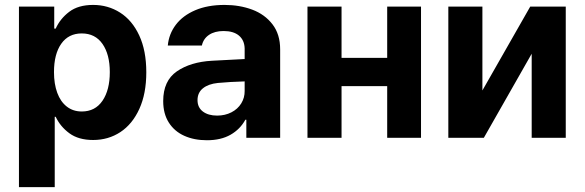

<svg xmlns="http://www.w3.org/2000/svg" viewBox="-20 -557 2363 776"><path d="M56.6 -530.3H199.2V-441.4H205.1Q223.1 -481.4 259.8 -509.3Q296.4 -537.1 356.4 -537.1Q416.5 -537.1 465.3 -506.1Q514.2 -475.1 542.7 -413.8Q571.3 -352.5 571.3 -264.6Q571.3 -178.7 543.2 -116.9Q515.1 -55.2 466.6 -23.2Q418 8.8 356.4 8.8Q297.4 8.8 260.5 -18.3Q223.6 -45.4 205.1 -85H201.2V199.2H56.6ZM310.5 -106.4Q364.7 -106.4 394.3 -149.9Q423.8 -193.4 423.8 -265.6Q423.8 -336.9 394.3 -379.4Q364.7 -421.9 310.5 -421.9Q256.8 -421.9 227.5 -380.1Q198.2 -338.4 198.2 -265.6Q198.2 -217.8 211.4 -181.9Q224.6 -146 250 -126.2Q275.4 -106.4 310.5 -106.4Z M836.9 -311.5Q890.6 -314.9 968.8 -318.4V-361.3Q967.8 -394.5 945.8 -413.1Q923.8 -431.6 883.8 -431.6Q847.7 -431.6 824.7 -416Q801.8 -400.4 795.9 -373H658.2Q662.6 -419.9 690.7 -457Q718.8 -494.1 769 -515.6Q819.3 -537.1 887.7 -537.1Q948.2 -537.1 999.3 -518.1Q1050.3 -499 1081.3 -458.7Q1112.3 -418.5 1112.3 -357.4V0H975.6V-73.2H971.7Q950.7 -34.7 911.9 -12.5Q873 9.8 816.4 9.8Q764.6 9.8 724.9 -8.1Q685.1 -25.9 662.4 -61.5Q639.6 -97.2 639.6 -148.4Q639.6 -230.5 694.8 -268.6Q750 -306.6 836.9 -311.5ZM857.4 -89.8Q889.6 -89.8 915.3 -103Q940.9 -116.2 955.1 -139.2Q969.2 -162.1 968.8 -189.5V-228Q945.8 -227.5 912.1 -225.6Q878.4 -223.6 860.4 -221.7Q822.3 -217.8 800.3 -200.2Q778.3 -182.6 778.3 -152.3Q778.3 -122.6 800 -106.2Q821.8 -89.8 857.4 -89.8Z M1360.4 -323.2H1544.9V-530.3H1681.6V0H1544.9V-209H1360.4V0H1222.7V-530.3H1360.4Z M2123 -530.3H2266.6V0H2128.9V-339.8L1935.5 0H1792V-530.3H1929.7V-191.4Z"/></svg>

Font: Pretendard GOV
Style: Bold
Weight: 700
Designer: Base glyphs from Inter by Rasmus Andersson; Hangeul glyphs from Noto Sans CJK(Source Han Sans) by Jang Soo-young and Kan
Foundry: Kil Hyung-jin
Version: Version 1.309